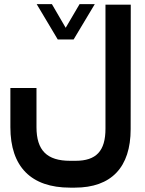

<svg xmlns="http://www.w3.org/2000/svg" viewBox="-20 -673 691 912"><path d="M153.3 -69.3V-254.9H29.3V-68.8C29.3 118.7 127.4 218.3 313 218.3H335.4C508.8 218.3 600.6 121.6 600.6 -59.6L601.1 -631.3V-650.9H481V-61.5C481 44.4 437 90.8 338.9 90.8H313C203.1 90.8 153.3 41.5 153.3 -69.3ZM254.4 -485.4H329.6L430.2 -653.3H357.9L292 -541L226.6 -653.3H154.3Z"/></svg>

Font: Shabnam
Style: Bold
Weight: 700
Foundry: DejaVu fonts team - Redesigned by Saber Rastikerdar - Based on Vazir font
Version: Version 5.0.1